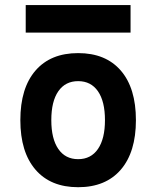

<svg xmlns="http://www.w3.org/2000/svg" viewBox="-20 -740 626 769"><path d="M293 9.8Q182.6 9.8 122.1 -60.5Q61.5 -130.9 61.5 -258.8Q61.5 -387.2 122.1 -457.3Q182.6 -527.3 293 -527.3Q403.3 -527.3 463.9 -457.3Q524.4 -387.2 524.4 -258.8Q524.4 -130.9 463.9 -60.5Q403.3 9.8 293 9.8ZM293 -102.5Q344.2 -102.5 372.3 -143.3Q400.4 -184.1 400.4 -258.8Q400.4 -334 372.3 -374.5Q344.2 -415 293 -415Q241.7 -415 213.6 -374.5Q185.5 -334 185.5 -258.8Q185.5 -184.1 213.6 -143.3Q241.7 -102.5 293 -102.5ZM83 -609.4V-719.7H502.9V-609.4Z"/></svg>

Font: Cascadia Code SemiBold
Style: Regular
Weight: 600
Monospace: yes
Designer: Aaron Bell
Foundry: Saja Typeworks
Version: Version 2404.023; ttfautohint (v1.8.4)